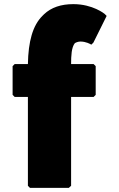

<svg xmlns="http://www.w3.org/2000/svg" viewBox="-20 -902 576 929"><path d="M51 -592 41 -582V-443L51 -433H115V-3L125 7H313L324 -3V-433H433L443 -443V-582L433 -592H324C324 -633 326 -673 342 -693C346 -696 358 -701 369 -701C397 -701 418 -688 418 -688L422 -686L432 -696L496 -825L486 -835C486 -835 429 -882 335 -882C275 -882 228 -866 193 -833L186 -826C138 -779 117 -701 115 -592Z"/></svg>

Font: Hussar Woodtype
Style: Ultra
Weight: 900
Foundry: Cannot Into Space Fonts
Version: Version 1.07